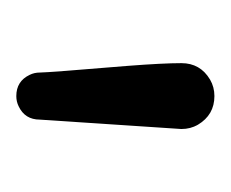

<svg xmlns="http://www.w3.org/2000/svg" viewBox="-44 -773 287 239"><g transform="rotate(90 99.5 -653.5)"><path d="M128.9 -559.6Q128.9 -541 112.3 -533.2Q106.4 -530.3 99.6 -530.3Q81.1 -530.3 73.2 -546.9Q70.3 -552.7 70.3 -559.6Q70.3 -569.3 62 -668.9Q58.6 -712.9 58.6 -735.8Q58.6 -759.3 79.1 -771.5Q88.4 -776.9 99.6 -776.9Q123 -776.9 135.3 -756.3Q140.6 -747.1 140.6 -735.8Z"/></g></svg>

Font: Masterpiece Uni Round
Style: Regular
Weight: 400
Designer: Co Toe
Foundry: Masterpiece
Version: Version 0.1